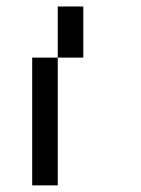

<svg xmlns="http://www.w3.org/2000/svg" viewBox="-20 -558 425 578"><path d="M76.9 0V-384.6H153.8V0ZM153.8 -384.6V-538.5H230.8V-384.6Z"/></svg>

Font: Mintsoda - Lime Green 13x16
Style: Regular
Weight: 400
Designer: Mintsoda-15
Version: Version 1.0